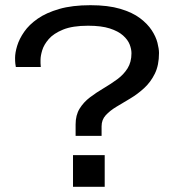

<svg xmlns="http://www.w3.org/2000/svg" viewBox="-20 -719 693 739"><path d="M271 -196V-240Q271 -276 286.5 -301Q302 -326 326.5 -344.5Q351 -363 379 -379.5Q407 -396 431.5 -414Q456 -432 471 -456Q486 -480 486 -514Q486 -530 479 -548Q472 -566 453.5 -582.5Q435 -599 402.5 -609.5Q370 -620 319 -620Q259 -620 222.5 -605Q186 -590 167.5 -568.5Q149 -547 142.5 -525.5Q136 -504 136 -489Q136 -482 136 -475.5Q136 -469 137 -461H41Q40 -465 39 -474Q38 -483 38 -496Q38 -516 46 -542.5Q54 -569 73 -596.5Q92 -624 125 -647Q158 -670 208 -684.5Q258 -699 328 -699Q396 -699 443 -685Q490 -671 519 -649Q548 -627 564 -602.5Q580 -578 586 -554.5Q592 -531 592 -515Q592 -468 576 -435.5Q560 -403 535 -380Q510 -357 481.5 -340Q453 -323 428 -308Q403 -293 387 -275.5Q371 -258 371 -233V-196ZM261 0V-122H383V0Z"/></svg>

Font: Archivo Expanded
Style: Regular
Weight: 400
Width: 7
Designer: Hector Gatti
Foundry: Omnibus-Type
Version: Version 2.001